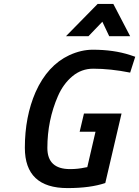

<svg xmlns="http://www.w3.org/2000/svg" viewBox="-20 -950 711 981"><path d="M317 -765 479 -930H559L645 -765H538L503 -839L432 -765ZM325 11Q107 11 107 -195Q107 -354 162 -480Q223 -616 334 -668Q395 -696 454 -696Q561 -696 644 -669L671 -660L645 -579Q545 -599 456 -599Q396 -599 349.5 -560Q303 -521 276 -459Q222 -335 222 -194Q222 -86 338 -86Q378 -86 414 -94L426 -96L468 -277H387L409 -370H601L518 -15Q442 11 325 11Z"/></svg>

Font: Titillium Web SemiBold
Style: Italic
Weight: 600
Italic angle: -13°
Version: Version 1.002;PS 57.000;hotconv 1.0.70;makeotf.lib2.5.55311